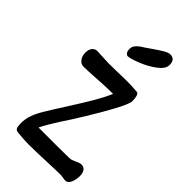

<svg xmlns="http://www.w3.org/2000/svg" viewBox="-256 -900 980 980"><g transform="rotate(45 234.5 -409.5)"><path d="M289.6 5.4Q279.3 5.9 240.2 7.3Q201.2 8.8 167 8.8Q135.3 8.8 85.4 3.9Q70.3 2.9 65.4 -7.3Q60.5 -17.6 60.5 -41Q60.5 -71.3 71 -100.8Q81.5 -130.4 101.6 -163.1Q128.9 -209 165 -264.6Q211.9 -338.4 239.3 -384.5Q266.6 -430.7 288.1 -478.5H268.6Q242.7 -478.5 210.2 -476.6Q177.7 -474.6 169.4 -474.1Q106.9 -470.2 82.5 -470.2Q64 -470.2 51.3 -486.6Q38.6 -502.9 38.6 -527.3Q38.6 -550.8 49.3 -563.7Q60.1 -576.7 76.7 -576.7Q88.4 -576.7 117.7 -574.7Q147 -572.8 159.2 -572.8Q178.7 -572.8 221.7 -573.7Q253.9 -575.2 288.1 -575.2Q327.6 -575.2 366.7 -571.8Q376 -570.3 379.9 -555.4Q383.8 -540.5 383.8 -522.5Q383.8 -502 348.4 -436.3Q313 -370.6 268.3 -298.1Q223.6 -225.6 196.8 -186Q184.6 -167.5 166 -136Q147.5 -104.5 140.1 -88.4H256.3H276.9Q304.7 -88.4 318.4 -88.9L360.8 -89.4Q369.6 -89.4 377.7 -92Q385.7 -94.7 397.5 -100.1Q409.2 -105.5 415.3 -107.7Q421.4 -109.9 428.2 -109.9Q447.3 -109.9 456.1 -96.4Q464.8 -83 464.8 -61.5Q464.8 -36.1 455.3 -14.6Q445.8 6.8 428.2 6.8Q419.4 6.8 409.7 4.4Q397.9 2.4 391.6 2.4Q360.8 2.4 289.6 5.4ZM217.8 -749.5Q240.7 -763.7 263.7 -780.3Q297.9 -804.2 318.4 -816.2Q338.9 -828.1 352.5 -828.1Q368.7 -828.1 378.2 -818.4Q387.7 -808.6 387.7 -787.1Q387.7 -758.8 351.1 -731.4Q314.5 -704.1 268.3 -685.8Q222.2 -667.5 204.1 -667.5Q204.1 -666.5 198.7 -669.2Q193.4 -671.9 189 -679Q184.6 -686 184.6 -699.7Q184.6 -715.8 193.6 -727.5Q202.6 -739.3 217.8 -749.5Z"/></g></svg>

Font: Dekko
Style: Regular
Weight: 400
Designer: Multiple
Foundry: Sorkin Type
Version: Version 2.001